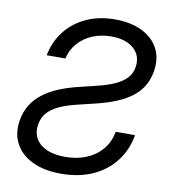

<svg xmlns="http://www.w3.org/2000/svg" viewBox="-84 -810 788 893"><g transform="rotate(10 310.5 -364.0)"><path d="M264.2 11.7Q183.6 11.7 127.9 -15.1Q72.3 -42 47.1 -89.8Q22 -137.7 32.2 -199.7Q39.1 -240.7 58.6 -272.5Q78.1 -304.2 109.1 -328.4Q140.1 -352.5 181.4 -369.9Q222.7 -387.2 272.5 -399.4L356.4 -419.9Q405.8 -431.6 440.4 -447.3Q475.1 -462.9 495.1 -484.4Q515.1 -505.9 520 -536.1Q525.9 -572.3 511 -599.6Q496.1 -627 463.9 -642.3Q431.6 -657.7 384.8 -657.7Q336.4 -657.7 296.4 -641.1Q256.3 -624.5 228.8 -593.5Q201.2 -562.5 190.9 -519.5H103Q116.2 -586.4 155 -635.5Q193.8 -684.6 253.4 -711.7Q313 -738.8 387.7 -738.8Q462.4 -738.8 515.4 -712.9Q568.4 -687 593 -640.6Q617.7 -594.2 606.9 -531.2Q594.7 -457 537.6 -411.4Q480.5 -365.7 370.6 -338.9L284.2 -317.9Q232.4 -305.7 198 -289.3Q163.6 -272.9 144.5 -250.7Q125.5 -228.5 120.1 -196.8Q110.4 -138.2 150.9 -103.5Q191.4 -68.8 269.5 -68.8Q324.7 -68.8 369.1 -87.2Q413.6 -105.5 442.9 -140.4Q472.2 -175.3 481 -224.6H572.3Q559.6 -152.3 518.1 -99.1Q476.6 -45.9 411.9 -17.1Q347.2 11.7 264.2 11.7Z"/></g></svg>

Font: Inter 28pt
Style: Italic
Weight: 400
Italic angle: -9.3988°
Designer: Rasmus Andersson
Foundry: rsms
Version: Version 4.001;git-66647c0bb